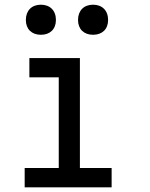

<svg xmlns="http://www.w3.org/2000/svg" viewBox="-20 -797 640 817"><path d="M154 -649C193 -649 218 -673 218 -712C218 -752 193 -777 154 -777C115 -777 90 -752 90 -712C90 -673 115 -649 154 -649ZM376 -649C415 -649 440 -673 440 -712C440 -752 415 -777 376 -777C337 -777 312 -752 312 -712C312 -673 337 -649 376 -649ZM455 0V-82H320V-550H105V-468H230V-82H85V0Z"/></svg>

Font: Tekne LDO
Style: Regular
Weight: 400
Monospace: yes
Designer: Alessio Laiso, Mario Rullo, Paolo Rosset
Foundry: Alessio Laiso
Version: Version 1.000;hotconv 1.0.109;makeotfexe 2.5.65596